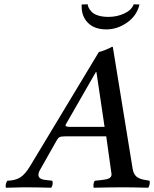

<svg xmlns="http://www.w3.org/2000/svg" viewBox="-20 -878 722 900"><path d="M310.1 -283.2H470.2L432.1 -540H429.2L289.1 -295.9Q287.1 -292 287.1 -290Q287.1 -283.2 310.1 -283.2ZM7.8 2Q5.4 -5.4 7.3 -14.4Q9.3 -23.4 14.2 -30.8Q50.8 -31.7 74.2 -45.9Q97.7 -60.1 122.1 -101.1L443.8 -634.8Q450.7 -634.8 473.6 -644Q496.6 -653.3 503.9 -658.2H508.8L602.1 -85Q606.4 -61 620.6 -49.6Q634.8 -38.1 662.1 -34.2L681.2 -30.8Q683.1 -23.4 681.2 -13.7Q679.2 -3.9 674.8 2Q598.6 0 557.1 0Q500 0 419.9 2Q417 -2 418.2 -13.7Q419.4 -25.4 424.8 -30.8L457 -34.2Q481 -36.6 491.9 -42.5Q502.9 -48.3 502.9 -61Q502.9 -63.5 499 -88.9L478 -238.8H284.2Q267.1 -238.8 259.8 -235.4Q252.4 -231.9 247.1 -222.2L165 -77.1Q160.2 -68.4 160.2 -58.1Q160.2 -37.1 195.8 -34.2L225.1 -30.8Q228 -24.4 226.6 -14.4Q225.1 -4.4 220.2 2Q149.9 0 94.2 0Q80.1 0 7.8 2ZM606.9 -857.9 633.8 -856.9Q621.6 -804.2 575.7 -772.2Q529.8 -740.2 479 -740.2Q424.3 -740.2 394 -769.3Q363.8 -798.3 362.8 -844.2V-856.9L391.1 -857.9Q391.6 -850.1 395.8 -841.6Q399.9 -833 409.7 -822.5Q419.4 -812 439.9 -805.4Q460.4 -798.8 488.8 -798.8Q528.3 -798.8 562.5 -814.7Q596.7 -830.6 606.9 -857.9Z"/></svg>

Font: Common Serif Medium
Style: Italic
Weight: 500
Italic angle: -12°
Designer: Philipp H. Poll, Khaled Hosny
Foundry: Stefan Peev, Context Ltd.
Version: Version 1.026